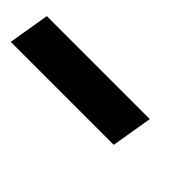

<svg xmlns="http://www.w3.org/2000/svg" viewBox="-8 -194 501 501"><g transform="rotate(45 242.5 57.0)"><path d="M-15 114 4 0H384L365 114Z"/></g></svg>

Font: Iosevka Slab Heavy
Style: Italic
Weight: 900
Italic angle: -9°
Monospace: yes
Designer: Belleve Invis
Foundry: Belleve Invis
Version: Version 11.1.0; ttfautohint (v1.8.3)